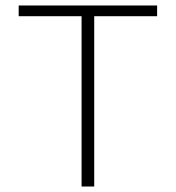

<svg xmlns="http://www.w3.org/2000/svg" viewBox="-20 -679 640 699"><path d="M277 0V-620H48V-659H552V-620H323V0Z"/></svg>

Font: Source Code Pro ExtraLight Light
Style: Regular
Weight: 300
Monospace: yes
Version: Version 1.018;hotconv 1.0.116;makeotfexe 2.5.65601